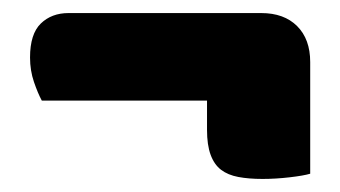

<svg xmlns="http://www.w3.org/2000/svg" viewBox="-20 -376 521 294"><path d="M380 -356Q415 -356 435 -336Q455 -316 455 -281V-110Q445 -107 423.5 -104.5Q402 -102 382 -102Q361 -102 345 -105Q329 -108 318.5 -116Q308 -124 302.5 -139Q297 -154 297 -177V-222H44Q38 -233 32 -250.5Q26 -268 26 -288Q26 -324 42.5 -340Q59 -356 85 -356Z"/></svg>

Font: BALOOCHETTANREGULAR
Style: Book
Weight: 400
Designer: Maithili Shingre and Ek Type
Foundry: Ek Type
Version: Version 1.100;PS 1.000;hotconv 1.0.88;makeotf.lib2.5.647800;